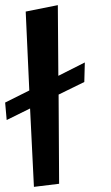

<svg xmlns="http://www.w3.org/2000/svg" viewBox="-166 -693 432 747"><path d="M162 -374 164 -450 61 -398 59 -673 -66 -648 -52 -341 -146 -294 -140 -226 -49 -271 -34 34 64 22 62 -325Z"/></svg>

Font: Gamestation Warped
Style: Regular
Weight: 400
Designer: Jonas Hecksher
Foundry: Jonas Hecksher, Playtypeª, e-types AS
Version: Version 1.003